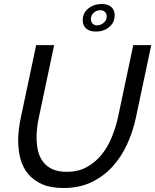

<svg xmlns="http://www.w3.org/2000/svg" viewBox="-20 -936 777 961"><path d="M394 -834Q394 -871 422 -893.5Q450 -916 489 -916Q520 -916 537 -901Q554 -886 554 -860Q554 -824 527 -801Q500 -778 459 -778Q429 -778 411.5 -793Q394 -808 394 -834ZM482 -885Q464 -885 449.5 -872.5Q435 -860 435 -840Q435 -827 443.5 -818Q452 -809 466 -809Q483 -809 498.5 -821.5Q514 -834 514 -854Q514 -868 505 -876.5Q496 -885 482 -885ZM298 5Q235 5 192 -13.5Q149 -32 122 -64Q95 -96 83 -139Q71 -182 71 -232Q71 -287 85 -351L161 -710H251L175 -351Q163 -297 163 -247Q163 -211 170.5 -180Q178 -149 196 -125.5Q214 -102 243 -89Q272 -76 314 -76Q372 -76 415 -100Q458 -124 489 -162.5Q520 -201 540 -250.5Q560 -300 571 -351L647 -710H737L661 -351Q646 -279 616.5 -214.5Q587 -150 542 -101Q497 -52 436.5 -23.5Q376 5 298 5Z"/></svg>

Font: PTCRaleway Medium
Style: Italic
Weight: 500
Italic angle: -12°
Designer: Matt McInerney, Pablo Impallari, Rodrigo Fuenzalida
Foundry: Matt McInerney, Pablo Impallari, Rodrigo Fuenzalida
Version: Version 3.000g; ttfautohint (v1.5) -l 8 -r 28 -G 28 -x 14 -D